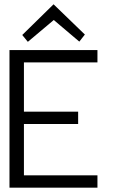

<svg xmlns="http://www.w3.org/2000/svg" viewBox="-20 -869 586 889"><path d="M431.2 0H23.9V-637.2H431.2V-580.1H90.8V-352.1H341.8V-294.9H90.8V-57.1H431.2ZM373 -709 347.2 -676.3 229 -776.4 108.9 -675.3 83 -707 228 -849.1Z"/></svg>

Font: Anonymous Pro
Style: Regular
Weight: 400
Monospace: yes
Designer: Mark Simonson
Version: Version 1.003